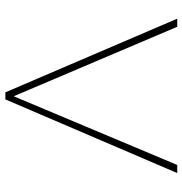

<svg xmlns="http://www.w3.org/2000/svg" viewBox="-2 -696 698 735"><g transform="rotate(90 347.5 -329.0)"><path d="M643 -658 361 0H334L52 -658H83L349 -32L612 -658Z"/></g></svg>

Font: Ysabeau Infant Extralight
Style: Regular
Weight: 200
Designer: Christian Thalmann (Catharsis Fonts)
Version: Version 0.003